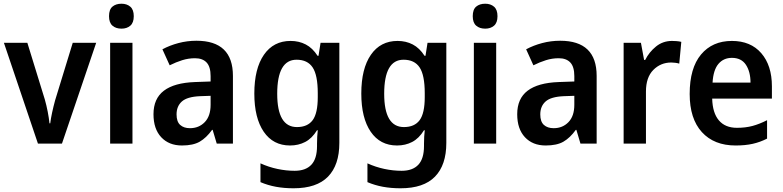

<svg xmlns="http://www.w3.org/2000/svg" viewBox="-20 -823 4211 1032"><path d="M184 -51 1 -593H127L221 -288Q230 -256 236.5 -222.5Q243 -189 246 -160H250Q253 -185 260 -217.5Q267 -250 276 -283L371 -593H497L313 -51Z M633 -803Q662 -803 680.5 -787Q699 -771 699 -736Q699 -701 680.5 -685Q662 -669 633 -669Q603 -669 584.5 -685Q566 -701 566 -736Q566 -772 584.5 -787.5Q603 -803 633 -803ZM692 -593V-51H572V-593Z M1036 -604Q1232 -604 1232 -415V-51H1145L1123 -125H1120Q1089 -82 1053.5 -61.5Q1018 -41 958 -41Q888 -41 846.5 -85.5Q805 -130 805 -209Q805 -293 861 -335.5Q917 -378 1028 -382L1112 -385V-414Q1112 -464 1090.5 -487Q1069 -510 1028 -510Q993 -510 959.5 -499.5Q926 -489 892 -472L853 -558Q892 -579 939 -591.5Q986 -604 1036 -604ZM1055 -306Q986 -303 957.5 -277.5Q929 -252 929 -208Q929 -169 948.5 -151.5Q968 -134 1001 -134Q1049 -134 1080.5 -166.5Q1112 -199 1112 -260V-308Z M1542 -603Q1587 -603 1623.5 -584Q1660 -565 1687 -523H1692L1703 -593H1804V-55Q1804 64 1743 126.5Q1682 189 1558 189Q1507 189 1463.5 181Q1420 173 1380 156V55Q1424 75 1471 85Q1518 95 1564 95Q1623 95 1653.5 62.5Q1684 30 1684 -38V-51Q1684 -68 1685 -88Q1686 -108 1688 -123H1684Q1657 -79 1620.5 -60Q1584 -41 1539 -41Q1448 -41 1397.5 -115Q1347 -189 1347 -320Q1347 -454 1398.5 -528.5Q1450 -603 1542 -603ZM1574 -502Q1470 -502 1470 -319Q1470 -140 1576 -140Q1633 -140 1660.5 -177Q1688 -214 1688 -301V-322Q1688 -419 1660.5 -460.5Q1633 -502 1574 -502Z M2117 -603Q2162 -603 2198.5 -584Q2235 -565 2262 -523H2267L2278 -593H2379V-55Q2379 64 2318 126.5Q2257 189 2133 189Q2082 189 2038.5 181Q1995 173 1955 156V55Q1999 75 2046 85Q2093 95 2139 95Q2198 95 2228.5 62.5Q2259 30 2259 -38V-51Q2259 -68 2260 -88Q2261 -108 2263 -123H2259Q2232 -79 2195.5 -60Q2159 -41 2114 -41Q2023 -41 1972.5 -115Q1922 -189 1922 -320Q1922 -454 1973.5 -528.5Q2025 -603 2117 -603ZM2149 -502Q2045 -502 2045 -319Q2045 -140 2151 -140Q2208 -140 2235.5 -177Q2263 -214 2263 -301V-322Q2263 -419 2235.5 -460.5Q2208 -502 2149 -502Z M2588 -803Q2617 -803 2635.5 -787Q2654 -771 2654 -736Q2654 -701 2635.5 -685Q2617 -669 2588 -669Q2558 -669 2539.5 -685Q2521 -701 2521 -736Q2521 -772 2539.5 -787.5Q2558 -803 2588 -803ZM2647 -593V-51H2527V-593Z M2991 -604Q3187 -604 3187 -415V-51H3100L3078 -125H3075Q3044 -82 3008.5 -61.5Q2973 -41 2913 -41Q2843 -41 2801.5 -85.5Q2760 -130 2760 -209Q2760 -293 2816 -335.5Q2872 -378 2983 -382L3067 -385V-414Q3067 -464 3045.5 -487Q3024 -510 2983 -510Q2948 -510 2914.5 -499.5Q2881 -489 2847 -472L2808 -558Q2847 -579 2894 -591.5Q2941 -604 2991 -604ZM3010 -306Q2941 -303 2912.5 -277.5Q2884 -252 2884 -208Q2884 -169 2903.5 -151.5Q2923 -134 2956 -134Q3004 -134 3035.5 -166.5Q3067 -199 3067 -260V-308Z M3592 -603Q3603 -603 3616.5 -602Q3630 -601 3642 -598L3631 -481Q3622 -484 3609.5 -485.5Q3597 -487 3588 -487Q3531 -487 3491.5 -447Q3452 -407 3452 -331V-51H3332V-593H3425L3442 -501H3448Q3469 -543 3506 -573Q3543 -603 3592 -603Z M3914 -603Q4015 -603 4072 -537Q4129 -471 4129 -359V-293H3808Q3810 -216 3844 -176Q3878 -136 3941 -136Q3987 -136 4024.5 -146Q4062 -156 4103 -177V-78Q4066 -59 4026 -50Q3986 -41 3934 -41Q3818 -41 3752.5 -113Q3687 -185 3687 -318Q3687 -457 3748 -530Q3809 -603 3914 -603ZM3914 -512Q3869 -512 3841.5 -479.5Q3814 -447 3810 -379H4014Q4014 -437 3989.5 -474.5Q3965 -512 3914 -512Z"/></svg>

Font: Noto Sans Tamil UI SemiCondensed SemiBold
Style: Regular
Weight: 600
Width: 4
Designer: Jelle Bosma - Monotype Design Team
Foundry: Monotype Imaging Inc.
Version: Version 2.004; ttfautohint (v1.8.4.7-5d5b)